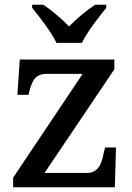

<svg xmlns="http://www.w3.org/2000/svg" viewBox="-20 -786 556 806"><path d="M217 -606H324C345 -651 395 -715 426 -753V-766H379C344 -743 300 -706 270 -675C240 -706 197 -743 162 -766H115V-753C146 -715 196 -651 217 -606ZM35 0H462L467 -167H421L415 -142C406 -95 391 -60 344 -60H167L460 -495V-536H63L53 -388H100L102 -398C116 -451 128 -476 179 -476H327L35 -40Z"/></svg>

Font: Noto Serif Telugu Medium
Style: Regular
Weight: 500
Designer: Jelle Bosma - Monotype Design Team
Foundry: Monotype Imaging Inc.
Version: Version 2.005